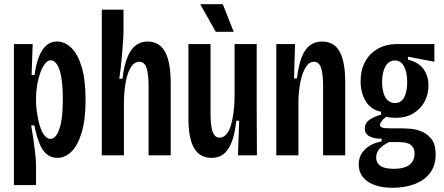

<svg xmlns="http://www.w3.org/2000/svg" viewBox="-20 -737 2105 911"><path d="M46 141V-259V-528H135L130 -381H144Q150 -428 163 -463.5Q176 -499 197.5 -519.5Q219 -540 250 -540Q288 -540 319 -509.5Q350 -479 368 -418Q386 -357 386 -263Q386 -169 367.5 -108Q349 -47 319 -17.5Q289 12 252 12Q222 12 201 -6Q180 -24 166.5 -58.5Q153 -93 143 -142H128Q135 -102 140 -66Q145 -30 148 -0.5Q151 29 151 49V141ZM219 -78Q235 -78 248.5 -97Q262 -116 270 -157.5Q278 -199 278 -267Q278 -332 270.5 -372.5Q263 -413 250 -432Q237 -451 221 -451Q206 -451 193 -434Q180 -417 170.5 -390Q161 -363 156 -332Q151 -301 151 -273V-256Q151 -237 154 -213.5Q157 -190 162 -166Q167 -142 175 -122.5Q183 -103 194.5 -90.5Q206 -78 219 -78Z M463 0V-318V-691H566V-593Q566 -572 564 -543.5Q562 -515 559.5 -483.5Q557 -452 553.5 -421Q550 -390 546 -363H561Q569 -428 585 -466.5Q601 -505 625 -522.5Q649 -540 680 -540Q736 -540 763 -491.5Q790 -443 790 -341V0H685V-326Q685 -387 675 -415.5Q665 -444 641 -444Q618 -444 602 -419.5Q586 -395 577.5 -352.5Q569 -310 568 -255V0Z M984 12Q928 12 901 -34Q874 -80 874 -177V-528H979V-201Q979 -139 989 -111.5Q999 -84 1022 -84Q1039 -84 1052 -97.5Q1065 -111 1073.5 -136Q1082 -161 1087 -195.5Q1092 -230 1093 -272V-528H1198V-232L1199 0H1109L1115 -164H1101Q1094 -98 1078 -59.5Q1062 -21 1039 -4.5Q1016 12 984 12ZM1004 -586 930 -717H1037L1089 -586Z M1291 0V-326V-528H1380L1375 -365H1389Q1397 -430 1412.5 -468Q1428 -506 1452 -523Q1476 -540 1508 -540Q1565 -540 1591.5 -492Q1618 -444 1618 -346V0H1513V-327Q1513 -388 1503 -416Q1493 -444 1470 -444Q1447 -444 1431 -418.5Q1415 -393 1406 -351Q1397 -309 1396 -258V0Z M1843 154Q1791 154 1755 140Q1719 126 1700.5 101.5Q1682 77 1682 44Q1682 1 1711.5 -28Q1741 -57 1791 -66V-79Q1756 -78 1733.5 -90Q1711 -102 1711 -127Q1711 -153 1732 -168Q1753 -183 1788 -193V-207Q1742 -215 1716.5 -255Q1691 -295 1691 -351Q1691 -404 1712 -443.5Q1733 -483 1772.5 -505.5Q1812 -528 1865 -528H2041V-444L1916 -468V-454Q1967 -441 1990 -408.5Q2013 -376 2013 -331Q2013 -290 1994.5 -255Q1976 -220 1941 -199Q1906 -178 1857 -178Q1849 -178 1836 -179Q1823 -180 1812 -183Q1796 -170 1789.5 -160.5Q1783 -151 1783 -145Q1783 -137 1789.5 -133.5Q1796 -130 1807.5 -129Q1819 -128 1834 -128H1889Q1903 -128 1929 -126Q1955 -124 1982 -112.5Q2009 -101 2028 -76Q2047 -51 2047 -5Q2047 50 2019.5 85Q1992 120 1945.5 137Q1899 154 1843 154ZM1847 64Q1883 64 1905 55Q1927 46 1937 29.5Q1947 13 1947 -7Q1947 -28 1938.5 -39.5Q1930 -51 1917.5 -56Q1905 -61 1891 -62Q1877 -63 1867 -63H1826Q1794 -47 1779.5 -30Q1765 -13 1765 10Q1765 30 1776 42Q1787 54 1805.5 59Q1824 64 1847 64ZM1854 -248Q1883 -248 1897.5 -274.5Q1912 -301 1912 -347Q1912 -394 1897 -422Q1882 -450 1854 -450Q1824 -450 1808.5 -421.5Q1793 -393 1793 -348Q1793 -318 1800 -295Q1807 -272 1821 -260Q1835 -248 1854 -248Z"/></svg>

Font: Bricolage Grotesque 48pt Condensed Medium
Style: Regular
Weight: 500
Width: 3
Designer: Mathieu Triay
Foundry: Atelier Triay
Version: Version 1.001;gftools[0.9.33.dev8+g029e19f]